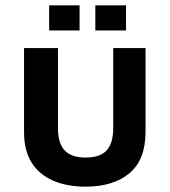

<svg xmlns="http://www.w3.org/2000/svg" viewBox="-20 -684 635 719"><path d="M300 15Q231 15 179 -7.5Q127 -30 98.5 -75Q70 -120 70 -190V-504H197V-204Q197 -148 222 -121Q247 -94 301 -94Q355 -94 379.5 -121Q404 -148 404 -204V-504H525V-190Q525 -86 465 -35.5Q405 15 300 15ZM337 -570V-664H452V-570ZM164 -570V-664H278V-570Z"/></svg>

Font: Maven Pro SemiBold
Style: Regular
Weight: 600
Designer: Joe Prince
Foundry: Joe Prince
Version: Version 2.103